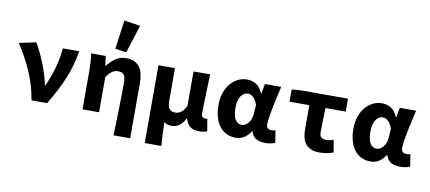

<svg xmlns="http://www.w3.org/2000/svg" viewBox="-85 -1158 3770 1682"><g transform="rotate(10 1800.0 -317.0)"><path d="M222 0Q211 -70 190.5 -136Q170 -202 143 -262.5Q116 -323 85.5 -376.5Q55 -430 25 -476L175 -508Q196 -474 217.5 -429Q239 -384 258.5 -335.5Q278 -287 292.5 -238.5Q307 -190 315 -150H319Q358 -236 382 -323Q406 -410 413 -496H559Q548 -430 531.5 -370.5Q515 -311 491 -252Q467 -193 435 -131.5Q403 -70 361 0Z M983 177Q985 119 986.5 54.5Q988 -10 989.5 -72Q991 -134 992 -190Q993 -246 993 -289Q993 -343 978 -363Q963 -383 925 -383Q896 -383 872.5 -366.5Q849 -350 823 -313V0H676V-344Q676 -373 674 -414Q672 -455 665 -496H795L806 -412H810Q844 -454 882.5 -481Q921 -508 976 -508Q1019 -508 1048.5 -494Q1078 -480 1096.5 -454.5Q1115 -429 1123 -391.5Q1131 -354 1131 -308V177ZM966 -558 867 -573 902 -830 1046 -808Z M1264 196V-496H1411V-209Q1411 -155 1428 -134Q1445 -113 1478 -113Q1507 -113 1530.5 -129.5Q1554 -146 1576 -188V-496H1724Q1722 -452 1720.5 -404Q1719 -356 1717.5 -309.5Q1716 -263 1715 -221Q1714 -179 1714 -148Q1714 -125 1724 -116Q1734 -107 1749 -107Q1754 -107 1757.5 -107Q1761 -107 1767 -109L1785 0Q1773 5 1754.5 8.5Q1736 12 1711 12Q1662 12 1633.5 -10.5Q1605 -33 1592 -81H1589Q1569 -38 1538 -15.5Q1507 7 1471 7Q1452 7 1433.5 2.5Q1415 -2 1402 -18Q1403 42 1405 91.5Q1407 141 1412 196Z M2038 12Q1994 12 1957.5 -5.5Q1921 -23 1895.5 -56Q1870 -89 1856 -137Q1842 -185 1842 -246Q1842 -307 1859.5 -356Q1877 -405 1906 -438.5Q1935 -472 1972.5 -490Q2010 -508 2050 -508Q2094 -508 2130.5 -486.5Q2167 -465 2192 -409H2195L2211 -496H2356Q2346 -453 2335 -404.5Q2324 -356 2314.5 -309.5Q2305 -263 2298.5 -221.5Q2292 -180 2292 -152Q2292 -127 2305.5 -117Q2319 -107 2340 -107Q2355 -107 2372 -113L2390 -5Q2376 2 2354.5 7Q2333 12 2303 12Q2251 12 2220 -6.5Q2189 -25 2175 -70H2172Q2121 12 2038 12ZM2073 -108Q2089 -108 2103.5 -116.5Q2118 -125 2130 -139.5Q2142 -154 2150 -173.5Q2158 -193 2160 -215L2166 -301Q2151 -346 2127.5 -367Q2104 -388 2081 -388Q2064 -388 2048.5 -380Q2033 -372 2020.5 -354.5Q2008 -337 2000.5 -310.5Q1993 -284 1993 -247Q1993 -175 2014.5 -141.5Q2036 -108 2073 -108Z M2785 12Q2740 12 2710 -1Q2680 -14 2661 -37.5Q2642 -61 2634 -94.5Q2626 -128 2626 -169V-381H2450V-490L2524 -496H2950V-381H2770Q2768 -320 2766.5 -263Q2765 -206 2765 -163Q2765 -131 2781 -119Q2797 -107 2823 -107Q2839 -107 2853.5 -109.5Q2868 -112 2889 -120L2908 -10Q2882 0 2851 6Q2820 12 2785 12Z M3238 12Q3194 12 3157.5 -5.5Q3121 -23 3095.5 -56Q3070 -89 3056 -137Q3042 -185 3042 -246Q3042 -307 3059.5 -356Q3077 -405 3106 -438.5Q3135 -472 3172.5 -490Q3210 -508 3250 -508Q3294 -508 3330.5 -486.5Q3367 -465 3392 -409H3395L3411 -496H3556Q3546 -453 3535 -404.5Q3524 -356 3514.5 -309.5Q3505 -263 3498.5 -221.5Q3492 -180 3492 -152Q3492 -127 3505.5 -117Q3519 -107 3540 -107Q3555 -107 3572 -113L3590 -5Q3576 2 3554.5 7Q3533 12 3503 12Q3451 12 3420 -6.5Q3389 -25 3375 -70H3372Q3321 12 3238 12ZM3273 -108Q3289 -108 3303.5 -116.5Q3318 -125 3330 -139.5Q3342 -154 3350 -173.5Q3358 -193 3360 -215L3366 -301Q3351 -346 3327.5 -367Q3304 -388 3281 -388Q3264 -388 3248.5 -380Q3233 -372 3220.5 -354.5Q3208 -337 3200.5 -310.5Q3193 -284 3193 -247Q3193 -175 3214.5 -141.5Q3236 -108 3273 -108Z"/></g></svg>

Font: Source Code Pro
Style: Bold
Weight: 700
Monospace: yes
Designer: Paul D. Hunt, Teo Tuominen
Foundry: Adobe Systems Incorporated
Version: Version 2.030;PS 1.000;hotconv 16.6.51;makeotf.lib2.5.65220